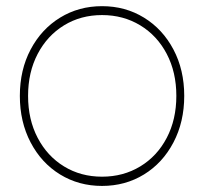

<svg xmlns="http://www.w3.org/2000/svg" viewBox="-20 -600 662 623"><path d="M44.4 -288.9Q44.4 -373.3 79.4 -439.4Q114.4 -505.6 175 -542.8Q235.6 -580 311.1 -580Q386.7 -580 447.2 -542.8Q507.8 -505.6 542.8 -439.4Q577.8 -373.3 577.8 -288.9Q577.8 -204.4 542.8 -137.8Q507.8 -71.1 447.2 -33.9Q386.7 3.3 311.1 3.3Q235.6 3.3 175 -33.9Q114.4 -71.1 79.4 -137.8Q44.4 -204.4 44.4 -288.9ZM552.2 -288.9Q552.2 -365.6 521.1 -425Q490 -484.4 435 -517.8Q380 -551.1 311.1 -551.1Q242.2 -551.1 187.8 -517.8Q133.3 -484.4 102.2 -425Q71.1 -365.6 71.1 -288.9Q71.1 -212.2 102.2 -152.8Q133.3 -93.3 187.8 -60Q242.2 -26.7 311.1 -26.7Q380 -26.7 435 -60Q490 -93.3 521.1 -152.8Q552.2 -212.2 552.2 -288.9Z"/></svg>

Font: Paperlogy 1 Thin
Style: Regular
Weight: 250
Designer: redesigned by Lee Juim, glyphs from Gmarket Sans & Montserrat
Foundry: PT&
Version: Version 1.001